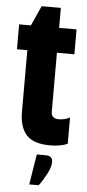

<svg xmlns="http://www.w3.org/2000/svg" viewBox="-61 -726 440 976"><g transform="rotate(5 159.5 -238.0)"><path d="M198 61Q233 61 233 93Q233 118 213.5 155Q194 192 175 216H127L152 61ZM247 -127Q278 -127 304 -141V-7Q270 9 215 9Q130 9 94 -31Q58 -71 58 -147V-463H5V-590H65L111 -692H209V-590H298V-463H209V-163Q209 -127 247 -127Z"/></g></svg>

Font: Khand
Style: Bold
Weight: 700
Designer: Devanagari: Sanchit Sawaria, Jyotish Sonowal; Latin: Satya Rajpurohit
Foundry: Indian Type Foundry
Version: Version 1.101;PS 1.0;hotconv 1.0.78;makeotf.lib2.5.61930; tt